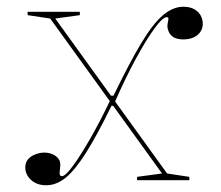

<svg xmlns="http://www.w3.org/2000/svg" viewBox="-20 -535 657 570"><path d="M387 0V-10L461 -20L129 -480L62 -490V-500H217V-490L144 -480L476 -20L542 -10V0ZM117 15Q97 15 83 7Q69 -1 62 -13Q55 -25 55 -37Q55 -53 63.5 -62.5Q72 -72 85.5 -77Q99 -82 112 -82Q121 -82 129.5 -79.5Q138 -77 144.5 -72.5Q151 -68 155 -61.5Q159 -55 159 -46Q159 -41 158.5 -36.5Q158 -32 157.5 -28.5Q157 -25 157 -21Q157 -12 164 -12Q174 -12 196.5 -42.5Q219 -73 248.5 -124.5Q278 -176 308 -239L324 -221H311Q268 -133 235 -81Q202 -29 174.5 -7Q147 15 117 15ZM524 -418Q506 -418 495.5 -424.5Q485 -431 481 -440.5Q477 -450 477 -457Q477 -463 478 -467Q479 -471 479.5 -474.5Q480 -478 480 -480Q480 -484 475 -484Q463 -484 438.5 -450.5Q414 -417 383 -360Q352 -303 321 -232L308 -251H317Q365 -350 400 -408Q435 -466 464.5 -490.5Q494 -515 524 -515Q544 -515 557 -507.5Q570 -500 576 -488.5Q582 -477 582 -464Q582 -452 575.5 -441.5Q569 -431 556 -424.5Q543 -418 524 -418Z"/></svg>

Font: Kalnia Thin Thin
Style: Regular
Weight: 250
Version: Version 1.105